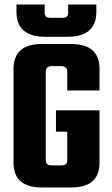

<svg xmlns="http://www.w3.org/2000/svg" viewBox="-20 -831 496 851"><path d="M421 -430H278V-513Q278 -538 251 -538H210Q183 -538 183 -513V-123Q183 -109 189 -103.5Q195 -98 210 -98H251Q266 -98 272 -103.5Q278 -109 278 -123V-247H228V-342H421V-110Q421 0 295 0H166Q40 0 40 -110V-526Q40 -636 166 -636H295Q421 -636 421 -526ZM280 -668H180Q53 -668 53 -779V-811H178V-776Q178 -763 184 -757.5Q190 -752 205 -752H255Q270 -752 276 -757.5Q282 -763 282 -776V-811H407V-779Q407 -668 280 -668Z"/></svg>

Font: Teko SemiBold
Style: Regular
Weight: 600
Designer: Manushi Parikh, Jonny Pinhorn
Foundry: Indian Type Foundry
Version: Version 1.106;PS 1.0;hotconv 1.0.78;makeotf.lib2.5.61930; tt